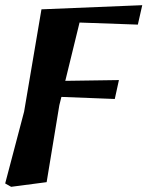

<svg xmlns="http://www.w3.org/2000/svg" viewBox="-33 -527 569 741"><path d="M-13 181 60 -96 127 -491 516 -507 499 -432 274 -440 219 -215 426 -218 410 -145 204 -153 196 -121 147 176 10 194Z"/></svg>

Font: Source Serif 4 SmText
Style: Bold Italic
Weight: 700
Italic angle: -12°
Designer: Frank Grießhammer
Foundry: Adobe
Version: Version 4.005;hotconv 1.1.0;makeotfexe 2.6.0